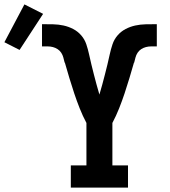

<svg xmlns="http://www.w3.org/2000/svg" viewBox="-152 -853 772 873"><path d="M170 0V-101H241V-294Q224 -326 210.5 -360Q197 -394 185.5 -428.5Q174 -463 163.5 -498Q153 -533 143 -568H142Q139 -580 136 -591.5Q133 -603 126.5 -613Q120 -623 110 -629.5Q100 -636 88.5 -639Q77 -642 65 -642Q53 -642 41 -642H39V-743H43Q66 -743 90 -742.5Q114 -742 137 -737Q160 -732 181 -721Q202 -710 217.5 -692Q233 -674 240.5 -651.5Q248 -629 253 -606Q258 -583 263.5 -560Q269 -537 275 -514Q281 -491 287 -468.5Q293 -446 300 -423Q307 -446 313 -468.5Q319 -491 325 -514Q331 -537 336.5 -560Q342 -583 347 -606Q352 -629 359.5 -651.5Q367 -674 382.5 -692Q398 -710 419 -721Q440 -732 463 -737Q486 -742 510 -742.5Q534 -743 557 -743H561V-642H559Q547 -642 535 -642Q523 -642 511.5 -639Q500 -636 490 -629.5Q480 -623 473.5 -613Q467 -603 464 -591.5Q461 -580 458 -568H457Q447 -533 436.5 -498Q426 -463 414.5 -428.5Q403 -394 389.5 -360Q376 -326 359 -294V-101H430V0ZM-63 -626 -132 -661 -41 -833 44 -790Z"/></svg>

Font: Iosevka Etoile
Style: Bold
Weight: 700
Designer: Belleve Invis
Foundry: Belleve Invis
Version: Version 28.1.0; ttfautohint (v1.8.4)